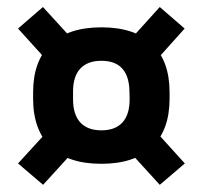

<svg xmlns="http://www.w3.org/2000/svg" viewBox="-20 -580 579 548"><path d="M269 -112.5Q174 -112.5 124.2 -160.8Q74.5 -209 74.5 -298.5V-316.5Q74.5 -406 124.5 -454Q174.5 -502 269.5 -502Q364.5 -502 414.2 -454Q464 -406 464 -316.5V-298.5Q464 -209 414.2 -160.8Q364.5 -112.5 269 -112.5ZM269.5 -208Q309 -208 329.5 -230.5Q350 -253 350 -296.5L349.5 -318.5Q349 -362 329 -384.2Q309 -406.5 269.5 -406.5Q230 -406.5 209.2 -384.2Q188.5 -362 188.5 -318.5V-296.5Q188.5 -253 209.2 -230.5Q230 -208 269.5 -208ZM338 -160 408 -223.5 507.5 -113.5 436 -52.5ZM133 -224.5 201 -160 103 -52.5 31.5 -113.5ZM199 -454.5 126 -394 31.5 -498.5 102.5 -560ZM407 -387 338 -451.5 436 -560 507 -498.5Z"/></svg>

Font: Anek Kannada Medium SemiBold
Style: Regular
Weight: 600
Version: Version 1.003